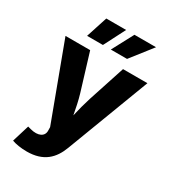

<svg xmlns="http://www.w3.org/2000/svg" viewBox="-230 -886 1079 1211"><g transform="rotate(30 309.0 -281.0)"><path d="M54.7 191.4C80.1 201.2 121.1 208 163.1 208C285.6 208 345.2 146 378.4 57.6L607.4 -545.9H429.7L342.3 -278.8C327.6 -232.4 315.4 -186 304.2 -136.7C294.9 -186 286.1 -231.9 272 -278.8L190.4 -545.9H10.7L214.4 1L214.8 23.9C217.3 68.4 175.8 89.4 114.3 72.8L92.8 66.9ZM419.4 -614.3 541 -769.5H383.8L301.3 -614.3ZM243.7 -614.3 323.2 -769.5H178.7L128.4 -614.3Z"/></g></svg>

Font: Inter ExtraBold
Style: Regular
Weight: 800
Designer: Rasmus Andersson
Foundry: rsms
Version: Version 4.001;git-9221beed3